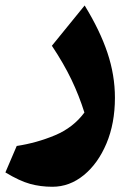

<svg xmlns="http://www.w3.org/2000/svg" viewBox="-20 -407 486 712"><path d="M406.2 -44.4Q406.2 50.3 374.8 125Q343.3 199.7 290.5 242.7Q237.8 285.6 174.3 285.6Q130.4 285.6 91.6 274.9Q52.7 264.2 0 232.4L42 134.3Q116.2 123 183.8 94.7Q251.5 66.4 293 10.3Q273.4 -52.2 244.9 -111.8Q216.3 -171.4 172.4 -237.3L293.9 -386.7Q350.6 -294.4 378.4 -211.4Q406.2 -128.4 406.2 -44.4Z"/></svg>

Font: Pinar DS2-Bold
Style: Regular
Weight: 700
Designer: Amin Abedi
Version: Version 2.000